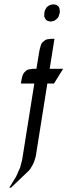

<svg xmlns="http://www.w3.org/2000/svg" viewBox="-20 -591 314 885"><path d="M22.9 273.9 54.2 223.1 65.9 196.8 73.2 180.2 82 146 138.2 -206.1H76.2L79.1 -223.1L83 -240.2L85.9 -248L91.8 -256.8L101.1 -266.1L108.9 -270L117.2 -272L132.8 -273.9H147.9L162.1 -359.9L167 -377.9L169.9 -387.2L174.8 -395L184.1 -402.8L191.9 -408.2L200.2 -410.2L215.8 -412.1H231L209 -273.9H271L229 -206.1H198.2L145 128.9L140.1 146L133.8 163.1L121.1 185.1L119.1 188L111.8 196.8L30.8 273.9ZM184.1 -514.2V-518.1V-526.9L185.1 -536.1L188 -544.9L189.9 -548.8L195.8 -558.1L202.1 -563L210 -567.9L213.9 -568.8L222.2 -570.8H230L237.8 -568.8L241.2 -567.9L247.1 -563L252 -558.1L254.9 -548.8V-544.9L255.9 -536.1L253.9 -526.9L251 -518.1L250 -514.2L244.1 -505.9L236.8 -500L230 -495.1L226.1 -494.1L217.8 -492.2H210L202.1 -494.1L198.2 -495.1L191.9 -500L188 -505.9Z"/></svg>

Font: Petahja
Style: Italic
Weight: 400
Designer: T. Christopher White
Version: Version 1.1